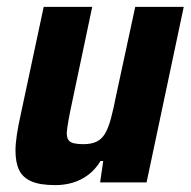

<svg xmlns="http://www.w3.org/2000/svg" viewBox="-20 -530 554 558"><path d="M141 8Q96 8 71 -3Q46 -14 35.5 -36Q25 -58 25 -92Q25 -112 29 -138.5Q33 -165 40 -196L107 -510H248L190 -235Q183 -203 179 -180Q175 -157 174 -145Q174 -130 179 -123Q184 -116 195 -113.5Q206 -111 222 -111Q246 -111 261 -118.5Q276 -126 285.5 -142Q295 -158 302.5 -186Q310 -214 318 -255L373 -510H514L406 0H271L280 -62H272Q257 -37 236 -21.5Q215 -6 191 1Q167 8 141 8Z"/></svg>

Font: Saira SemiCondensed
Style: Bold Italic
Weight: 700
Width: 4
Italic angle: -12°
Designer: Hector Gatti with collaboration of the Omnibus-Type team
Foundry: Omnibus-Type
Version: Version 1.101